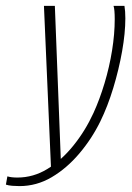

<svg xmlns="http://www.w3.org/2000/svg" viewBox="-97 -515 446 651"><path d="M-31 116Q-43 116 -55.5 115Q-68 114 -77 111L-72 83Q-65 85 -57 86Q-49 87 -38 87Q16 87 63.5 58Q111 29 151.5 -21Q192 -71 220 -132Q241 -178 257.5 -233Q274 -288 283 -344Q292 -400 292 -450Q292 -466 291 -477.5Q290 -489 288 -495H325Q328 -477 328 -453Q328 -403 317 -341Q306 -279 287 -216.5Q268 -154 243 -103Q214 -44 171.5 6Q129 56 78 86Q27 116 -31 116ZM76 56 52 -495H89L110 47Z"/></svg>

Font: Alumni Sans ExtraLight
Style: Italic
Weight: 250
Italic angle: -8°
Version: Version 1.016